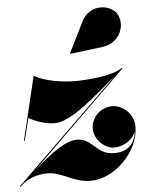

<svg xmlns="http://www.w3.org/2000/svg" viewBox="-93 -786 649 840"><g transform="rotate(-5 231.0 -366.0)"><path d="M374 -569C453.5 -579 482 -662.5 449 -710.5C422 -749.5 333.5 -762.5 296.5 -688L229.5 -553L230.5 -551ZM-4.5 -190H-0.5L23.5 -287.5C49.5 -272.5 93.5 -255 137.5 -255C208.5 -255 316.5 -353.5 416.5 -438L-40 7.5L-38 10C-6 -22 37 -39 85 -39C151 -39 195 10 271 10C377.5 10 487 -100 487 -210C487 -266 438.5 -307 392.5 -307C342.5 -307 300 -266 300 -216C300 -170 343.5 -126 387 -126C428 -126 469.5 -153 482 -188C474.5 -125 433 -101.5 386 -101.5C303 -101.5 298.5 -174.5 225.5 -174.5C177.5 -174.5 114 -128 36 -60L452 -467.5L450 -470C404 -438 290 -430.5 242 -430.5C196 -430.5 116 -439 62.5 -469.5Z"/></g></svg>

Font: Bodoni* 48pt Fatface
Style: Italic
Weight: 900
Italic angle: -13°
Version: Version 2.3